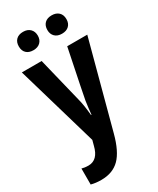

<svg xmlns="http://www.w3.org/2000/svg" viewBox="-244 -821 935 1133"><g transform="rotate(-30 223.0 -254.0)"><path d="M0 -543.9H134.8L210 -236.8Q221.2 -195.8 228 -122.1H231Q231.4 -133.8 235.4 -163.8Q239.3 -193.8 241.7 -210.9Q244.1 -228 309.1 -543.9H445.8L290 39.1Q261.7 146.5 214.8 193.4Q168 240.2 89.8 240.2Q51.3 240.2 21 231.9V123Q41 128.9 65.9 128.9Q131.3 128.9 151.9 43L161.1 8.8ZM61 -685.1Q61 -714.8 78.1 -731.4Q95.2 -748 125.5 -748Q155.8 -748 173.1 -730.7Q190.4 -713.4 190.4 -685.1Q190.4 -657.2 173.1 -640.1Q155.8 -623 125.5 -623Q95.2 -623 78.1 -639.4Q61 -655.8 61 -685.1ZM255.4 -685.1Q255.4 -714.4 272.5 -731.2Q289.6 -748 320.3 -748Q350.1 -748 367.7 -731.4Q385.3 -714.8 385.3 -685.1Q385.3 -656.2 367.9 -639.6Q350.6 -623 320.3 -623Q290 -623 272.7 -639.9Q255.4 -656.7 255.4 -685.1Z"/></g></svg>

Font: TypoPRO Open Sans Condensed
Style: Bold
Weight: 700
Width: 3
Foundry: Ascender Corporation
Version: Version 1.11